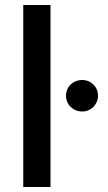

<svg xmlns="http://www.w3.org/2000/svg" viewBox="-20 -748 432 768"><path d="M182 -728H73V0H182ZM244 -365C244 -330 272 -302 309 -302C344 -302 372 -330 372 -365C372 -401 344 -428 309 -428C272 -428 244 -401 244 -365Z"/></svg>

Font: Wafeq Medium
Style: Regular
Weight: 500
Designer: Rasmus Andersson & Azza Alameddine
Foundry: Google & TypeTogether
Version: Version 3.000;January 28, 2025;FontCreator 15.0.0.3014 64-bi